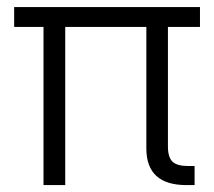

<svg xmlns="http://www.w3.org/2000/svg" viewBox="-20 -536 621 556"><path d="M520 0Q403.8 0 403.8 -106V-458H168.9V0H106V-458H21V-515.6H559.1V-458H466.3V-111.8Q466.3 -80.6 479.5 -67.9Q492.7 -55.2 525.4 -55.2H543.5V0Z"/></svg>

Font: Inter Display Light
Style: Regular
Weight: 300
Designer: Rasmus Andersson
Foundry: rsms
Version: Version 4.000;git-a52131595